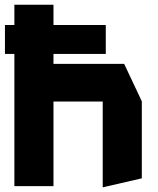

<svg xmlns="http://www.w3.org/2000/svg" viewBox="-20 -790 670 815"><path d="M1 -561V-684H41V-770H207V-684H429V-561H207V-519H507L582 -360V-33L417 5H416V-359H207V0H41V-561Z"/></svg>

Font: Foldit Thin
Style: Bold
Weight: 700
Version: Version 1.003